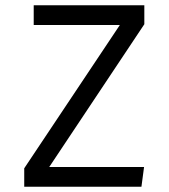

<svg xmlns="http://www.w3.org/2000/svg" viewBox="-20 -709 640 729"><path d="M527 -75 517 0H72V-70L435 -614H108V-689H528V-617L167 -75Z"/></svg>

Font: FiraDG Mono
Style: Regular
Weight: 400
Designer: Carrois Corporate & Edenspiekermann AG
Foundry: Carrois Corporate GbR & Edenspiekermann AG
Version: Version 3.206